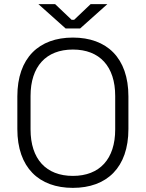

<svg xmlns="http://www.w3.org/2000/svg" viewBox="-20 -896 706 930"><path d="M333 14C497 14 602 -84 602 -271V-429C602 -616 497 -714 333 -714C169 -714 64 -616 64 -429V-271C64 -84 169 14 333 14ZM128 -269V-431C128 -574 203 -656 333 -656C463 -656 538 -574 538 -431V-269C538 -126 463 -44 333 -44C203 -44 128 -126 128 -269ZM166 -876 298 -758H368L500 -876H419L339 -800H327L247 -876Z"/></svg>

Font: Meta Space Light
Style: Regular
Weight: 300
Designer: Meta Pool / Florian Karsten
Foundry: Meta Pool / Florian Karsten
Version: Version 2.000;Glyphs 3.1.1 (3137)